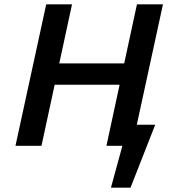

<svg xmlns="http://www.w3.org/2000/svg" viewBox="-20 -678 810 893"><path d="M568 0V-98H702L652 0ZM496 195 576 -98H702L587 195ZM475 0 617 -658H738L595 0ZM52 0 195 -658H315L173 0ZM150 -284 172 -383H641L620 -284Z"/></svg>

Font: Ysabeau Infant
Style: Bold Italic
Weight: 700
Italic angle: -12°
Designer: Christian Thalmann (Catharsis Fonts)
Version: Version 2.001;gftools[0.9.30]; featfreeze: ss01,ss02,lnum